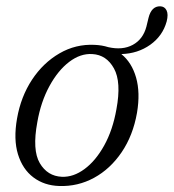

<svg xmlns="http://www.w3.org/2000/svg" viewBox="-20 -597 565 625"><path d="M288 -451Q312 -450 332.5 -443.5Q379 -433 412.2 -451Q445.5 -469 456.5 -510L463.5 -539Q473 -577 501.5 -576.5Q516 -576 522.2 -563.2Q528.5 -550.5 522.5 -527Q509.5 -480 469 -451.2Q428.5 -422.5 375 -421Q409 -393.5 423 -344.5Q437 -295.5 426 -230Q413 -156 376 -101.5Q339 -47 286.2 -18.2Q233.5 10.5 173 8.5Q124 7 88.8 -19.5Q53.5 -46 38.5 -94.8Q23.5 -143.5 35.5 -211.5Q48 -282.5 84.2 -337.5Q120.5 -392.5 173.5 -423.2Q226.5 -454 288 -451ZM181.5 -21.5Q219 -20 255.2 -46.8Q291.5 -73.5 319.2 -123.5Q347 -173.5 359 -241.5Q375.5 -330 351 -374.2Q326.5 -418.5 280.5 -421Q242 -423.5 205.2 -395.5Q168.5 -367.5 140.8 -316.5Q113 -265.5 101.5 -199.5Q84.5 -108.5 109.5 -66Q134.5 -23.5 181.5 -21.5Z"/></svg>

Font: Fraunces 72pt Soft Light
Style: Italic
Weight: 300
Italic angle: -16°
Version: Version 1.000;[b76b70a41]